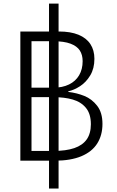

<svg xmlns="http://www.w3.org/2000/svg" viewBox="-20 -908 660 1085"><path d="M95 0V-730H158V0ZM513.5 -575.5Q513.5 -521 490 -482Q466.5 -443 432.5 -421Q398.5 -399 366 -392V-388.5Q414 -383 456.8 -365.8Q499.5 -348.5 529.2 -310Q559 -271.5 559 -208Q559 -144 529.5 -97.2Q500 -50.5 439.8 -25.2Q379.5 0 290.5 0H137.5V-55H281.5Q353 -55 399.8 -71Q446.5 -87 470 -120.2Q493.5 -153.5 493.5 -206Q493.5 -264.5 465.8 -298.2Q438 -332 391.2 -345.5Q344.5 -359 281.5 -359H111.5L111 -412.5H281.5Q333 -412.5 370.2 -430.8Q407.5 -449 427.2 -482.8Q447 -516.5 447 -562.5Q447 -598 431 -622.8Q415 -647.5 378.5 -661.2Q342 -675 281.5 -675H137.5V-730H313.5Q378.5 -730 423.2 -711.8Q468 -693.5 490.8 -658.8Q513.5 -624 513.5 -575.5ZM257 157.5V-887.5H311V157.5Z"/></svg>

Font: Monaspace Xenon Var ExtraLight
Style: Regular
Weight: 200
Designer: Riley Cran and the Lettermatic Team
Version: Version 1.200 (Monaspace Xenon Var)